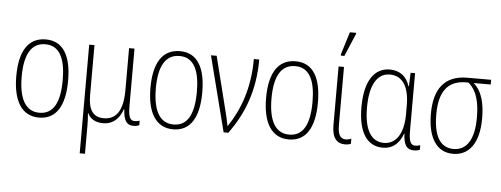

<svg xmlns="http://www.w3.org/2000/svg" viewBox="-59 -941 3505 1343"><g transform="rotate(5 1693.5 -270.0)"><path d="M413 -265C413 -433 359 -539 233 -539C111 -539 49 -442 49 -266C49 -90 112 10 232 10C353 10 413 -89 413 -265ZM87 -266C87 -419 133 -505 233 -505C336 -505 375 -411 375 -266C375 -108 330 -24 232 -24C133 -24 87 -112 87 -266Z M538 234H575V38C575 11 574 -16 571 -50H574C593 -10 630 10 683 10C762 10 803 -50 819 -100H822C826 -24 846 10 895 10C913 10 927 6 936 2V-30C925 -26 912 -24 901 -24C870 -24 856 -48 856 -124V-529H818V-234C818 -93 773 -25 684 -25C608 -25 575 -76 575 -177V-529H538Z M1355 -265C1355 -433 1301 -539 1175 -539C1053 -539 991 -442 991 -266C991 -90 1054 10 1174 10C1295 10 1355 -89 1355 -265ZM1029 -266C1029 -419 1075 -505 1175 -505C1278 -505 1317 -411 1317 -266C1317 -108 1272 -24 1174 -24C1075 -24 1029 -112 1029 -266Z M1528 0H1561C1667 -144 1732 -312 1732 -529H1694C1694 -325 1636 -171 1554 -48H1551C1546 -78 1534 -124 1529 -146L1433 -529H1393Z M2167 -265C2167 -433 2113 -539 1987 -539C1865 -539 1803 -442 1803 -266C1803 -90 1866 10 1986 10C2107 10 2167 -89 2167 -265ZM1841 -266C1841 -419 1887 -505 1987 -505C2090 -505 2129 -411 2129 -266C2129 -108 2084 -24 1986 -24C1887 -24 1841 -112 1841 -266Z M2298 -606H2323L2391 -767V-774H2347L2298 -616ZM2380 10C2398 10 2412 7 2422 2V-34C2410 -28 2396 -25 2383 -25C2343 -25 2327 -57 2327 -121V-529H2289V-116C2289 -25 2326 10 2380 10Z M2646 10C2726 10 2767 -45 2786 -100H2789C2792 -21 2815 10 2865 10C2883 10 2897 6 2906 2V-30C2895 -26 2882 -24 2871 -24C2840 -24 2826 -48 2826 -124V-529H2795L2791 -434H2788C2766 -505 2715 -539 2649 -539C2543 -539 2473 -449 2473 -260C2473 -83 2535 10 2646 10ZM2651 -24C2562 -24 2512 -103 2512 -260C2512 -415 2560 -504 2652 -504C2741 -504 2788 -430 2788 -299V-237C2788 -93 2730 -24 2651 -24Z M3139 10C3254 10 3321 -84 3321 -254C3321 -351 3304 -441 3240 -496H3360V-529H3194C3033 -529 2961 -430 2961 -256C2961 -92 3021 10 3139 10ZM3140 -24C3041 -24 2999 -111 2999 -256C2999 -410 3055 -496 3188 -496H3204C3270 -440 3284 -350 3284 -255C3284 -107 3234 -24 3140 -24Z"/></g></svg>

Font: Noto Sans Condensed ExtraLight
Style: Regular
Weight: 200
Width: 3
Designer: Monotype Design Team
Foundry: Monotype Imaging Inc.
Version: Version 2.013